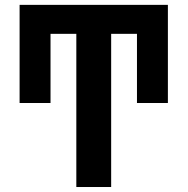

<svg xmlns="http://www.w3.org/2000/svg" viewBox="-20 -750 752 770"><path d="M286.1 -614.3H182.6V-336.9H58.6V-730.5H653.3V-336.9H529.3V-614.3H425.8V0H286.1Z"/></svg>

Font: Mgen+ 1c bold
Style: Bold
Weight: 700
Designer: [Source Han Sans]
Ryoko NISHIZUKA  (kana & ideographs); Paul D. Hunt (Latin, Greek & Cyrillic); Wenlong ZHANG  (bopomofo
Version: Version 1.059.20150602